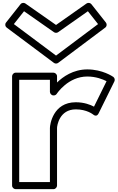

<svg xmlns="http://www.w3.org/2000/svg" viewBox="-20 -1306 827 1350"><path d="M149 -1227 359.7 -1079.5C368.7 -1073.2 381.2 -1074.5 388.4 -1079.5L598 -1227L669.5 -1136.6L374 -915.2L77.5 -1136.7ZM158.3 -1281.5C148.7 -1288.2 132.9 -1287.3 124.4 -1276.5L22.4 -1147.5C13.2 -1135.8 16.4 -1119.9 27 -1112L359 -864C367.5 -857.6 380.1 -857.3 389 -864L720 -1112C731.8 -1120.9 732.9 -1137 724.6 -1147.5L622.6 -1276.5C615.3 -1285.8 599.8 -1289.3 588.6 -1281.5L374 -1130.5ZM381 -1V-406C381 -422.5 397.5 -537 513 -537C590.5 -537 633.5 -502 635.9 -500.1C639.9 -497.2 659.6 -481 673.4 -508.9L784.4 -733.9C790 -745.3 785.4 -758.7 776.6 -765.3C773 -767.8 700.6 -818 594 -818C494.3 -818 421.7 -765.6 381 -725.9V-770C381 -785.1 366.7 -795 356 -795H90C74.9 -795 65 -780.7 65 -770V-1C65 14.1 79.3 24 90 24H356C371.1 24 381 9.7 381 -1ZM331 -26H115V-745H331V-660C331 -649.3 340.9 -635 356 -635H358C365.9 -635 373.6 -638.7 378.8 -646.1C380.8 -649.3 459 -768 594 -768C654.7 -768 703.3 -748.4 729.2 -735.1L640.9 -556.1C615.9 -569.5 571.9 -587 513 -587C352.5 -587 331 -429.5 331 -406Z"/></svg>

Font: Poland Can Into
Style: BigWritingsOLn
Weight: 700
Foundry: Cannot Into Space Fonts
Version: Version 0.92